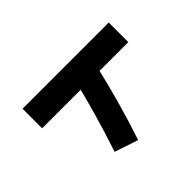

<svg xmlns="http://www.w3.org/2000/svg" viewBox="-193 -1053 1386 1386"><g transform="rotate(45 500.0 -360.0)"><path d="M880 -170Q724 -222 574 -264.5Q424 -307 292 -337L342 -517Q487 -485 642.5 -441.5Q798 -398 940 -350ZM190 80V-800H390V80Z"/></g></svg>

Font: M PLUS 2 Black
Style: Regular
Weight: 900
Designer: Coji Morishita
Foundry: UNDERFOREST DESIGN
Version: Version 1.001